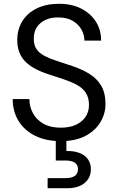

<svg xmlns="http://www.w3.org/2000/svg" viewBox="-20 -732 625 1012"><path d="M300 12Q223 12 166 -16Q109 -44 78 -94Q47 -144 47 -210H135Q135 -169 154 -134.5Q173 -100 209.5 -79.5Q246 -59 300 -59Q347 -59 380.5 -74.5Q414 -90 431.5 -117Q449 -144 449 -178Q449 -217 432.5 -242.5Q416 -268 386.5 -284Q357 -300 319 -313Q281 -326 237 -340Q150 -368 110.5 -410.5Q71 -453 71 -520Q71 -577 97.5 -620Q124 -663 173.5 -687.5Q223 -712 291 -712Q358 -712 407.5 -687Q457 -662 485 -618.5Q513 -575 513 -518H425Q425 -547 410 -575Q395 -603 364.5 -621.5Q334 -640 288 -640Q250 -641 220.5 -627.5Q191 -614 174.5 -589Q158 -564 158 -528Q158 -494 172.5 -473Q187 -452 214.5 -437.5Q242 -423 279 -411Q316 -399 361 -384Q412 -367 451.5 -342.5Q491 -318 513.5 -280Q536 -242 536 -183Q536 -133 509.5 -88.5Q483 -44 431 -16Q379 12 300 12ZM231 260V207H323Q358 207 374.5 195Q391 183 391 159Q391 137 374.5 125.5Q358 114 323 114H274V-6H330V64Q368 63 397 73.5Q426 84 442.5 106Q459 128 459 160Q459 191 443.5 213.5Q428 236 400.5 248Q373 260 338 260Z"/></svg>

Font: DM Sans 10pt
Style: Regular
Weight: 400
Version: Version 4.004;gftools[0.9.30]